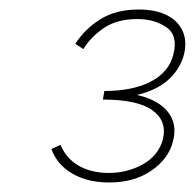

<svg xmlns="http://www.w3.org/2000/svg" viewBox="-20 -782 409 403"><path d="M209 -577 210 -588Q262 -588 294 -574.5Q326 -561 338.5 -538Q351 -515 343 -485Q334 -449 298 -424Q262 -399 209 -399Q164 -399 132 -417.5Q100 -436 88 -469L107 -478Q119 -449 145.5 -434Q172 -419 208 -419Q248 -419 280.5 -437.5Q313 -456 322 -490Q331 -528 300 -550.5Q269 -573 196 -573L199 -591Q259 -591 297 -611Q335 -631 344 -668Q354 -708 329 -725Q304 -742 268 -742Q226 -742 198.5 -723.5Q171 -705 155 -679L138 -690Q158 -721 190.5 -741.5Q223 -762 271 -762Q307 -762 330.5 -750Q354 -738 363.5 -716.5Q373 -695 366 -667Q359 -641 339.5 -620.5Q320 -600 287.5 -588.5Q255 -577 209 -577Z"/></svg>

Font: Ysabeau Office Thin
Style: Italic
Weight: 250
Italic angle: -12°
Designer: Christian Thalmann (Catharsis Fonts)
Version: Version 2.001;gftools[0.9.30]; featfreeze: tnum,lnum,ss02